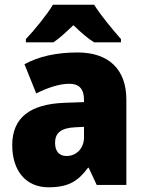

<svg xmlns="http://www.w3.org/2000/svg" viewBox="-20 -786 616 816"><path d="M380 -766H205C180 -724 124 -655 90 -620V-606H207C235 -625 259 -648 292 -679C324 -648 350 -625 380 -606H494V-620C458 -661 408 -721 380 -766ZM310 -563C219 -563 144 -546 84 -513L134 -389C186 -415 235 -430 275 -430C314 -430 337 -410 337 -362V-352L252 -349C109 -343 32 -287 32 -169C32 -59 91 10 186 10C270 10 311 -15 354 -73H357L391 0H517V-363C517 -494 439 -563 310 -563ZM299 -245 337 -247V-202C337 -155 304 -123 263 -123C233 -123 214 -141 214 -179C214 -220 238 -242 299 -245Z"/></svg>

Font: Noto Sans Gujarati UI SemiCondensed Black
Style: Regular
Weight: 900
Width: 4
Designer: Jelle Bosma - Monotype Design Team, Universal Thirst
Foundry: Monotype Imaging Inc.
Version: Version 2.106